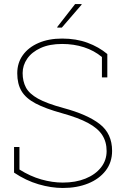

<svg xmlns="http://www.w3.org/2000/svg" viewBox="-20 -910 618 940"><path d="M287.6 10.3Q230.5 10.3 168.7 -7.8Q106.9 -25.9 48.8 -64.9V-190.4H75.2V-80.1Q127.9 -46.9 182.1 -31.5Q236.3 -16.1 287.6 -16.1Q350.1 -16.1 398.4 -35.6Q446.8 -55.2 474.4 -90.1Q502 -125 502 -170.4Q502 -215.3 480.7 -248.5Q459.5 -281.7 411.6 -307.6Q363.8 -333.5 282.7 -356Q201.7 -378.4 153.8 -403.8Q106 -429.2 85.2 -464.4Q64.5 -499.5 64.5 -551.3Q64.5 -602.1 91.8 -640.1Q119.1 -678.2 168.7 -699.7Q218.3 -721.2 284.2 -721.2Q353 -721.2 408.4 -700.7Q463.9 -680.2 505.4 -645.5V-531.2H479V-630.9Q440.9 -662.6 391.1 -678.7Q341.3 -694.8 284.2 -694.8Q222.2 -694.8 179 -675Q135.7 -655.3 113.3 -622.8Q90.8 -590.3 90.8 -552.2Q90.8 -512.2 106.9 -481.7Q123 -451.2 166 -427.2Q209 -403.3 290 -381.3Q408.2 -349.6 468.5 -302.5Q528.8 -255.4 528.8 -171.4Q528.8 -115.2 497.3 -74.5Q465.8 -33.7 411.4 -11.7Q356.9 10.3 287.6 10.3ZM259.8 -777.3 347.7 -890.1H378.9L379.9 -887.7L282.7 -774.9H260.7Z"/></svg>

Font: Roboto Slab LO Thin
Style: Regular
Weight: 250
Designer: Google
Version: Version 2.00;September 28, 2018;FontCreator 11.5.0.2427 64-b